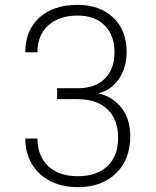

<svg xmlns="http://www.w3.org/2000/svg" viewBox="-20 -760 640 790"><path d="M516 -200Q516 -104 457.5 -47Q399 10 300 10Q236 10 187 -15Q138 -40 111 -85.5Q84 -131 84 -190H134Q135 -117 179 -76Q223 -35 300 -35Q378 -35 422 -76.5Q466 -118 466 -192Q466 -268 422.5 -310Q379 -352 300 -352H215V-397H300Q371 -397 411 -436Q451 -475 451 -545Q451 -615 410.5 -655.5Q370 -696 299 -696Q223 -696 178.5 -655.5Q134 -615 134 -545H84Q84 -635 142 -687.5Q200 -740 299 -740Q391 -740 446 -687.5Q501 -635 501 -547Q501 -482 469.5 -435.5Q438 -389 384 -376Q445 -362 480.5 -315.5Q516 -269 516 -200Z"/></svg>

Font: JetBrains Mono Extra Light
Style: Regular
Weight: 200
Monospace: yes
Designer: Philipp Nurullin, Konstantin Bulenkov
Foundry: JetBrains
Version: 2.002